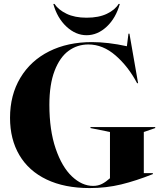

<svg xmlns="http://www.w3.org/2000/svg" viewBox="-20 -941 812 976"><path d="M31 -342Q31 -458 83.5 -545.5Q136 -633 230 -680Q324 -727 447 -727Q529 -727 625 -706L633 -770H638L682 -518H677Q632 -603 567.5 -659Q503 -715 429 -715Q373 -715 328.5 -682.5Q284 -650 257.5 -581Q231 -512 231 -408Q231 -279 263 -185.5Q295 -92 346 -44Q397 4 453 4Q479 4 499 -6.5Q519 -17 539 -35V-270L440 -290V-295H769V-290L711 -270V-61H757V-56Q672 -22 596 -3.5Q520 15 436 15Q308 15 217 -28.5Q126 -72 78.5 -152.5Q31 -233 31 -342ZM251 -921H257Q277 -891 318.5 -871Q360 -851 420 -851Q482 -851 523.5 -871Q565 -891 583 -921H589Q569 -849 522.5 -805.5Q476 -762 420 -762Q365 -762 318 -805.5Q271 -849 251 -921Z"/></svg>

Font: Nyght Serif Bold
Style: Regular
Weight: 700
Designer: Maksym Kobuzan
Version: Version 0.410